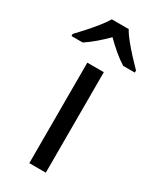

<svg xmlns="http://www.w3.org/2000/svg" viewBox="-236 -827 730 887"><g transform="rotate(30 129.0 -383.0)"><path d="M173 0H85V-536H173ZM173 -766Q185 -744 207.5 -716.5Q230 -689 254.5 -662.5Q279 -636 298 -617V-606H236Q210 -622 182 -645.5Q154 -669 127 -696Q100 -669 73 -646Q46 -623 20 -606H-40V-617Q-21 -637 2.5 -663Q26 -689 48 -716.5Q70 -744 83 -766Z"/></g></svg>

Font: Noto Sans Kharoshthi
Style: Regular
Weight: 400
Designer: Monotype Design Team
Foundry: Monotype Imaging Inc.
Version: Version 2.004; ttfautohint (v1.8.4.7-5d5b)